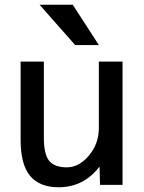

<svg xmlns="http://www.w3.org/2000/svg" viewBox="-20 -780 609 810"><path d="M287 -760 397 -590H297L147 -760ZM402 0 400 -75H398Q332 10 227 10Q147 10 107 -38Q67 -86 67 -190V-520H165V-200Q165 -129 187.5 -101.5Q210 -74 262 -74Q313 -74 355 -123.5Q397 -173 397 -240V-520H497V0Z"/></svg>

Font: M PLUS 1p Medium
Style: Regular
Weight: 500
Version: Version 1.062